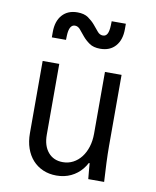

<svg xmlns="http://www.w3.org/2000/svg" viewBox="-90 -877 779 956"><g transform="rotate(10 300.0 -399.0)"><path d="M493.8 -180V-540H409.8V-228Q409.8 -191.4 400.2 -160.9Q390.6 -130.4 373.3 -108.2Q356 -86 332.4 -73.6Q308.8 -61.2 280.4 -61.2Q233.6 -61.2 206.2 -93.7Q178.8 -126.2 178.8 -182V-540H94.8V-175Q94.8 -133 106.6 -99Q118.4 -65 140.2 -40.8Q162 -16.6 192.6 -3.3Q223.2 10 260.8 10Q301 10 333.8 -5.6Q366.6 -21.2 389.6 -49.3Q412.6 -77.4 425.3 -118Q438 -158.6 438 -208L383.6 -79.4H413.6Q415 -60 416.8 -40.4Q418.6 -20.8 420.6 0H500.8Q497.8 -48 495.8 -95Q493.8 -142 493.8 -180ZM119.4 -663.6H191L191.6 -684.6Q192.6 -713 200.5 -727.1Q208.4 -741.2 223 -741.2Q238.6 -741.2 250.3 -726.8Q262 -712.4 276.3 -695.4Q290.6 -678.4 311.2 -664Q331.8 -649.6 366 -649.6Q415 -649.6 442.8 -681.1Q470.6 -712.6 470.6 -766.8V-794.4H399L398.4 -773.4Q397.4 -744.6 390.2 -730.7Q383 -716.8 367.8 -716.8Q351.6 -716.8 339.9 -731.2Q328.2 -745.6 313.7 -762.6Q299.2 -779.6 278.7 -794Q258.2 -808.4 224 -808.4Q175 -808.4 147.2 -776.9Q119.4 -745.4 119.4 -691.2Z"/></g></svg>

Font: CommitMonoV142 ExtLt
Style: Regular
Weight: 200
Monospace: yes
Designer: Eigil Nikolajsen
Foundry: Eigil Nikolajsen
Version: Version 1.142